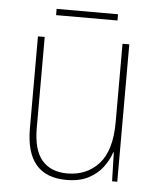

<svg xmlns="http://www.w3.org/2000/svg" viewBox="-49 -682 611 735"><g transform="rotate(5 256.5 -314.5)"><path d="M428 -528V0H408L405 -111H403Q393 -81 372.5 -53.5Q352 -26 318 -8Q284 10 233 10Q77 10 77 -174V-528H103V-179Q103 -94 137 -54.5Q171 -15 234 -15Q309 -15 355.5 -66.5Q402 -118 402 -227V-528ZM375 -639V-615H139V-639Z"/></g></svg>

Font: Noto Sans Thai SemCond Thin
Style: Regular
Weight: 100
Width: 4
Designer: Monotype Design Team
Foundry: Monotype Imaging Inc.
Version: Version 2.002; ttfautohint (v1.8.4.7-5d5b)